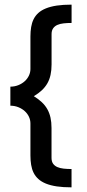

<svg xmlns="http://www.w3.org/2000/svg" viewBox="-20 -722 374 824"><path d="M287.2 -702.1Q251.2 -702.1 224 -698.1Q196.8 -694 177.1 -686Q157.4 -678 144.6 -666.4Q131.7 -654.7 124.2 -639.5Q116.7 -624.3 113.7 -605.8Q110.6 -587.3 110.6 -565.4V-425.8Q110.6 -411.2 104.2 -397.7Q97.8 -384.1 86.3 -373.6Q74.9 -363.2 59.1 -356.7Q43.3 -350.2 24.5 -350.1V-268.4Q43.3 -268.3 59.1 -261.8Q75 -255.3 86.5 -244.8Q97.9 -234.4 104.3 -220.7Q110.6 -206.9 110.6 -192.1V-54.7Q110.6 -33 113.7 -14.4Q116.7 4.2 124.2 19.4Q131.7 34.6 144.6 46.2Q157.4 57.9 177 65.9Q196.6 73.9 223.8 78Q251 82 287 82V3.4Q268.8 3.4 253.1 1.7Q237.4 0 225.8 -5.1Q214.2 -10.3 207.6 -19.8Q201.1 -29.3 201.1 -44.6V-172.6Q201.1 -197.6 196.7 -217.3Q192.3 -237.1 183 -253.6Q173.7 -270 159.4 -283.4Q145.1 -296.9 125.2 -309.2Q145 -321 159.4 -334.4Q173.8 -347.9 183.2 -364.2Q192.6 -380.6 196.9 -400.6Q201.3 -420.6 201.3 -445.3V-575.5Q201.3 -590.8 208 -600.3Q214.6 -609.9 226.1 -615Q237.6 -620.1 253.4 -621.8Q269.2 -623.5 287.2 -623.5Z"/></svg>

Font: Saysettha
Style: Regular
Weight: 400
Designer: John M. Durdin
Foundry: Lao Script for Windows
Version: Version 2.201